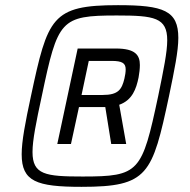

<svg xmlns="http://www.w3.org/2000/svg" viewBox="-20 -716 737 744"><path d="M296 8C554 8 570 -39 635 -344C656 -445 671 -518 671 -569C671 -675 614 -696 437 -696C180 -696 165 -648 100 -344C78 -242 64 -169 64 -118C64 -13 121 8 296 8ZM300 -32C156 -32 106 -39 106 -127C106 -173 120 -242 142 -344C204 -639 214 -656 433 -656C578 -656 628 -648 628 -560C628 -514 614 -446 593 -344C530 -48 520 -32 300 -32ZM281 -528 202 -158H255L286 -301H388L411 -158H469L442 -310C493 -328 508 -372 517 -416C520 -433 522 -449 522 -464C522 -502 505 -528 429 -528ZM378 -348H296L324 -480H412C454 -480 467 -471 467 -447C467 -436 465 -424 462 -411C452 -370 439 -348 378 -348Z"/></svg>

Font: Saira UNSAM
Style: Italic
Weight: 400
Italic angle: -12°
Designer: Hector Gatti with collaboration of the Omnibus-Type team
Foundry: Omnibus-Type
Version: Version 0.072;PS 000.072;hotconv 1.0.88;makeotf.lib2.5.64775